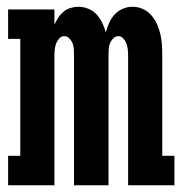

<svg xmlns="http://www.w3.org/2000/svg" viewBox="-20 -548 540 568"><path d="M4 0V-87H40V-433H4V-520H141V-475Q146 -486 152.5 -496Q159 -506 168 -513.5Q177 -521 189 -524.5Q201 -528 212 -528Q227 -528 241.5 -522Q256 -516 266 -505Q276 -494 282.5 -480.5Q289 -467 293 -452Q297 -467 303 -480.5Q309 -494 319 -505Q329 -516 343 -522Q357 -528 372 -528Q388 -528 402.5 -521.5Q417 -515 427.5 -503Q438 -491 444.5 -476.5Q451 -462 454.5 -446.5Q458 -431 459 -415.5Q460 -400 460 -384V-87H496V0H359V-384Q359 -393 358 -402Q357 -411 354 -419Q351 -427 345 -434Q339 -441 330 -441Q321 -441 314.5 -434Q308 -427 305 -419Q302 -411 301.5 -402Q301 -393 301 -384V0H199V-384Q199 -393 198.5 -402Q198 -411 195 -419Q192 -427 185.5 -434Q179 -441 170 -441Q161 -441 155 -434Q149 -427 146 -419Q143 -411 142 -402Q141 -393 141 -384V0Z"/></svg>

Font: Iosevka Gothic
Style: Bold
Weight: 700
Monospace: yes
Designer: Belleve Invis
Foundry: Belleve Invis
Version: Version 15.5.1; ttfautohint (v1.8.4)